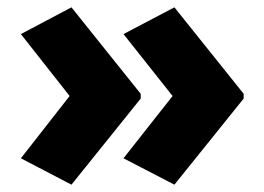

<svg xmlns="http://www.w3.org/2000/svg" viewBox="-20 -543 721 524"><path d="M645 -274 456 -39 317 -111 451 -281 317 -450 456 -523 645 -287ZM364 -274 175 -39 37 -111 170 -281 37 -450 175 -523 364 -287Z"/></svg>

Font: Noto Sans Oriya Blk
Style: Regular
Weight: 900
Designer: Amélie Bonet and Sol Matas
Foundry: Google LLC
Version: Version 2.006; ttfautohint (v1.8.4.7-5d5b)